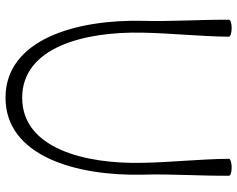

<svg xmlns="http://www.w3.org/2000/svg" viewBox="-104 -746 881 714"><g transform="rotate(90 337.0 -389.5)"><path d="M54 -800C53 -694 61 -587 58 -481C52 -230 128 31 344 31C560 31 636 -230 630 -481C627 -587 635 -694 634 -800C634 -806 620 -810 603 -810C585 -810 571 -805 571 -800C572 -693 584 -586 586 -479C591 -261 531 -31 344 -31C157 -31 97 -261 102 -479C104 -586 116 -693 117 -800C117 -805 103 -810 85 -810C68 -810 54 -806 54 -800Z"/></g></svg>

Font: Nupuram ExtraLight
Style: Regular
Weight: 200
Designer: Santhosh Thottingal (santhosh.thottingal@gmail.com)
Foundry: SMC
Version: Version 1.000